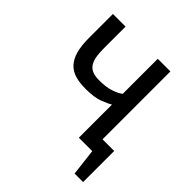

<svg xmlns="http://www.w3.org/2000/svg" viewBox="-175 -616 860 860"><g transform="rotate(45 254.5 -186.5)"><path d="M333 -210Q317 -200 285.5 -188Q254 -176 199 -176Q162 -176 134 -184Q106 -192 87 -212Q68 -232 58.5 -265Q49 -298 49 -348V-500H129V-364Q129 -337 132 -315.5Q135 -294 144 -278Q153 -262 170 -254Q187 -246 215 -246Q260 -246 289 -256Q318 -266 333 -278V-500H413V-70H487V127H433L418 0H333Z"/></g></svg>

Font: PTSans
Style: Regular
Weight: 400
Designer: A.Korolkova, O.Umpeleva, V.Yefimov
Foundry: ParaType Ltd
Version: Version 2.003W OFL